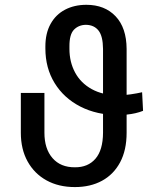

<svg xmlns="http://www.w3.org/2000/svg" viewBox="-20 -757 671 787"><path d="M562.5 -378.9 566.4 -302.7Q551.8 -296.9 534.9 -293Q518.1 -289.1 500.5 -287.4Q482.9 -285.6 465.8 -285.2Q376.5 -285.6 309.1 -320.3Q241.7 -355 203.9 -416.5Q166 -478 166 -558.6V-566.4Q166 -620.6 187.3 -658.9Q208.5 -697.3 246.6 -717.3Q284.7 -737.3 334 -737.3Q409.2 -737.3 453.9 -690.2Q498.5 -643.1 499 -556.6V-212.9Q499 -141.6 472.4 -91.8Q445.8 -42 398.2 -16.1Q350.6 9.8 287.1 9.8Q220.2 9.8 170.4 -17.8Q120.6 -45.4 93 -95.5Q65.4 -145.5 65.4 -212.9V-376H162.1V-212.9Q162.1 -147 195.3 -108.9Q228.5 -70.8 287.1 -71.3Q340.3 -70.8 371.1 -106.2Q401.9 -141.6 402.3 -212.9V-556.6Q401.9 -608.9 383.8 -631.8Q365.7 -654.8 332 -655.3Q302.2 -654.8 283.2 -635.3Q264.2 -615.7 264.6 -566.4V-556.6Q264.6 -502.9 287.8 -459.7Q311 -416.5 356.2 -391.6Q401.4 -366.7 465.8 -366.2Q478 -366.2 490.7 -367.4Q503.4 -368.7 515.9 -370.4Q528.3 -372.1 540 -374.3Q551.8 -376.5 562.5 -378.9Z"/></svg>

Font: Inter V
Style: 
Weight: 400
Designer: Rasmus Andersson
Foundry: rsms
Version: Version 4.000;git-a3f224843